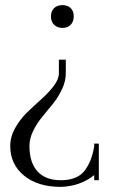

<svg xmlns="http://www.w3.org/2000/svg" viewBox="-20 -517 441 750"><path d="M348 44H366V187H348V167Q293 211 217 213Q128 213 74 169Q20 125 20 53Q20 17 39.5 -17.5Q59 -52 87 -79Q115 -106 143 -131Q171 -156 190.5 -182Q210 -208 210 -231V-284H237V-231Q237 -200 222.5 -169Q208 -138 187 -112Q166 -86 145 -60.5Q124 -35 109.5 -5.5Q95 24 95 53Q95 118 126.5 152.5Q158 187 217 187Q281 187 309.5 151Q338 115 348 55ZM224 -408Q204 -408 191.5 -420Q179 -432 179 -453Q179 -473 191 -485Q203 -497 224 -497Q244 -497 256 -485.5Q268 -474 268 -453Q268 -433 256.5 -420.5Q245 -408 224 -408Z"/></svg>

Font: Foglihten068fMac
Style: Regular
Weight: 500
Designer: gluk (gluksza@wp.pl)
Foundry: gluk (gluksza@wp.pl)
Version: Version 0.68